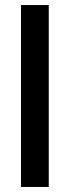

<svg xmlns="http://www.w3.org/2000/svg" viewBox="-20 -740 275 760"><path d="M63 -720H173V0H63Z"/></svg>

Font: Oak Sans SemiBold
Style: Regular
Weight: 600
Designer: Erik Kennedy, Walven
Foundry: Erik Kennedy, Walven
Version: Version 1.000